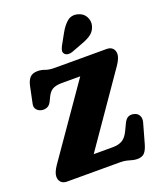

<svg xmlns="http://www.w3.org/2000/svg" viewBox="-174 -1082 1021 1210"><g transform="rotate(-20 336.0 -476.5)"><path d="M614 -578 286.5 -105H415Q453.5 -105 478.8 -120Q504 -135 522.5 -174L544.5 -220Q556.5 -245 572.8 -253Q589 -261 610.5 -256Q634 -251 644.5 -232Q655 -213 647.5 -186L611 -56Q600 -17 584 0.5Q568 18 535 18Q518 18 502.5 13.5Q487 9 468.5 4.5Q450 0 423 0H70Q44.5 0 30.5 -14Q16.5 -28 16.5 -52Q16.5 -79.5 45.5 -122L374.5 -595H251Q212.5 -595 190 -583Q167.5 -571 152.5 -539.5L140 -513.5Q128 -488.5 110.5 -481.5Q93 -474.5 75 -477.5Q52.5 -481.5 40.5 -496.8Q28.5 -512 33 -533.5L56 -644Q64 -682.5 81.5 -700.2Q99 -718 132 -718Q157.5 -718 180.8 -709Q204 -700 244 -700H589.5Q615 -700 629 -686Q643 -672 643 -648Q643 -620.5 614 -578ZM373 -889Q396.5 -931.5 425 -954.8Q453.5 -978 494.5 -967.5Q530 -958 545.5 -928.8Q561 -899.5 553 -869Q545 -839.5 523.8 -821Q502.5 -802.5 459.5 -786.5L380 -756.5Q366 -751 351 -752.8Q336 -754.5 327.5 -764.5Q319 -776 322 -789Q325 -802 332.5 -816Z"/></g></svg>

Font: Fraunces 9pt SuperSoft Black
Style: Regular
Weight: 900
Version: Version 1.000;[b76b70a41]